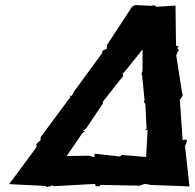

<svg xmlns="http://www.w3.org/2000/svg" viewBox="-20 -731 770 757"><path d="M513 -711 501 -705 402 -554 401 -539 386 -532 379 -525 384 -529 383 -522 271 -369 263 -352 257 -356V-346L252 -341L140 -190V-178L131 -171L122 -161L125 -159L122 -148L16 -5L159 2L165 6L180 3L183 0L193 3H195L355 -6L357 3L372 4L375 -2L534 1V-1L553 -6L562 -4L564 -5L570 -2L727 4L709 -159L708 -157L712 -160L717 -174L715 -181L700 -179L689 -337C693 -343 697 -348 700 -354V-361L698 -364L675 -512L680 -527L686 -532L679 -542L685 -547L674 -551L672 -709L594 -704L595 -708L586 -710L578 -708ZM243 -116 304 -205 316 -215 306 -214 320 -225 387 -325 384 -328 458 -422V-420L465 -430L464 -443L468 -444L542 -536V-453L537 -436L540 -437L550 -336L547 -330L553 -321L558 -223L551 -217L562 -219L556 -112L473 -119L462 -121L453 -114L353 -125L352 -111L333 -117Z"/></svg>

Font: Asimov Print
Style: DIt
Weight: 250
Width: 0
Designer: Google
Version: Version 2.000980: 2014